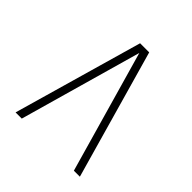

<svg xmlns="http://www.w3.org/2000/svg" viewBox="-61 -651 701 701"><g transform="rotate(-45 290.0 -300.0)"><path d="M40 -134V-165L513 -300L40 -434V-466L540 -323V-276Z"/></g></svg>

Font: Urbanist Thin
Style: Regular
Weight: 100
Designer: Corey Hu
Foundry: Corey Hu
Version: Version 1.330; ttfautohint (v1.8.4.7-5d5b)